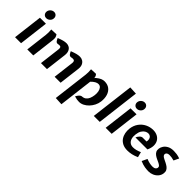

<svg xmlns="http://www.w3.org/2000/svg" viewBox="116 -1841 3166 3166"><g transform="rotate(45 1699.0 -258.5)"><path d="M70 0 133 -517H273L210 0ZM211 -585Q176.5 -585 156 -608.8Q135.5 -632.5 139 -667Q143.5 -702.5 170.5 -726.8Q197.5 -751 232 -751Q266.5 -751 287 -726.8Q307.5 -702.5 303 -667Q299.5 -632.5 272.5 -608.8Q245.5 -585 211 -585Z M993 0 1038 -367Q1041 -392 1032 -408Q1023 -424 995 -424Q986 -424 975 -421.5Q964 -419 951 -418Q927 -416.5 910.2 -438.2Q893.5 -460 883 -487Q941 -509.5 980.5 -519.8Q1020 -530 1055 -530Q1089.5 -530 1119.8 -512.5Q1150 -495 1166.8 -459.2Q1183.5 -423.5 1177 -369L1132 0ZM355 0 402 -386Q405 -414 405.5 -445.5Q406 -477 402 -512L519 -517Q540 -490 544 -463.5Q548 -437 544 -407L495 0ZM674 0 719 -367Q722 -392 714.8 -408Q707.5 -424 682 -424Q673 -424 663.5 -422Q654 -420 642 -419Q618 -417.5 602.2 -439.2Q586.5 -461 576 -488Q633 -510 671 -520Q709 -530 744 -530Q778.5 -530 807 -512.5Q835.5 -495 850.5 -459.2Q865.5 -423.5 859 -369L814 0Z M1254 234 1330 -386Q1333 -414 1333.5 -445.5Q1334 -477 1330 -512L1438 -517Q1450 -509.5 1457.2 -495.2Q1464.5 -481 1469 -466V-446L1487 -466Q1531.5 -503 1564.8 -516.5Q1598 -530 1628 -530Q1700 -530 1746.8 -494.2Q1793.5 -458.5 1813 -396.2Q1832.5 -334 1823 -255Q1816.5 -202 1792.5 -154.5Q1768.5 -107 1733 -70.2Q1697.5 -33.5 1655.2 -12.2Q1613 9 1570 9Q1544.5 9 1520.5 5.5Q1496.5 2 1459 -9Q1476.5 -43.5 1497 -65.5Q1517.5 -87.5 1542 -89Q1584 -91.5 1611.2 -113.2Q1638.5 -135 1653.8 -171.5Q1669 -208 1675 -255Q1680.5 -301.5 1672.5 -340.8Q1664.5 -380 1643.8 -403.5Q1623 -427 1590 -427Q1561 -427 1530.8 -410Q1500.5 -393 1465 -357L1392 241Z M1906 0 1999 -758 2137 -751 2045 0Z M2183 0 2246 -517H2386L2323 0ZM2324 -585Q2289.5 -585 2269 -608.8Q2248.5 -632.5 2252 -667Q2256.5 -702.5 2283.5 -726.8Q2310.5 -751 2345 -751Q2379.5 -751 2400 -726.8Q2420.5 -702.5 2416 -667Q2412.5 -632.5 2385.5 -608.8Q2358.5 -585 2324 -585Z M2700 13Q2631.5 13 2584.5 -11.2Q2537.5 -35.5 2510.2 -76.2Q2483 -117 2473.5 -166.8Q2464 -216.5 2470 -267Q2480.5 -349.5 2523.2 -408.5Q2566 -467.5 2629.2 -498.8Q2692.5 -530 2765 -530Q2820.5 -530 2863 -508.2Q2905.5 -486.5 2929 -447Q2952.5 -407.5 2952.2 -353.5Q2952 -299.5 2922 -235H2642Q2657 -269.5 2680.8 -293.2Q2704.5 -317 2730 -317H2819Q2827 -347.5 2820.8 -374Q2814.5 -400.5 2795.5 -416.8Q2776.5 -433 2746 -433Q2718.5 -433 2689.5 -416.5Q2660.5 -400 2638.2 -364.5Q2616 -329 2609 -272Q2602 -214.5 2614.8 -173.8Q2627.5 -133 2656.8 -111.5Q2686 -90 2728 -90Q2762.5 -90 2797.5 -98.8Q2832.5 -107.5 2878 -127L2902 -34Q2845 -8.5 2795.8 2.2Q2746.5 13 2700 13Z M3191 10Q3152 10 3103 2.8Q3054 -4.5 2990 -32L3034 -125Q3078.5 -107 3114 -100Q3149.5 -93 3181 -93Q3218 -93 3237 -108.8Q3256 -124.5 3258 -143Q3261 -165.5 3245.2 -180.8Q3229.5 -196 3203.5 -208.2Q3177.5 -220.5 3148.2 -234Q3119 -247.5 3093.5 -265.8Q3068 -284 3054 -310.8Q3040 -337.5 3045 -377Q3049 -409 3071 -443.5Q3093 -478 3136.2 -502Q3179.5 -526 3248 -526Q3282 -526 3316.8 -521Q3351.5 -516 3398 -500L3355 -410Q3317.5 -420.5 3294 -423.8Q3270.5 -427 3245 -427Q3216.5 -427 3198.5 -415.5Q3180.5 -404 3178 -383Q3175.5 -362 3191 -346.8Q3206.5 -331.5 3232.5 -318.8Q3258.5 -306 3287.5 -291.8Q3316.5 -277.5 3342 -259Q3367.5 -240.5 3381.8 -213.8Q3396 -187 3391 -148Q3385 -99.5 3355 -64Q3325 -28.5 3281.2 -9.2Q3237.5 10 3191 10Z"/></g></svg>

Font: Expletus Sans
Style: Bold Italic
Weight: 700
Italic angle: -7°
Version: Version 7.500